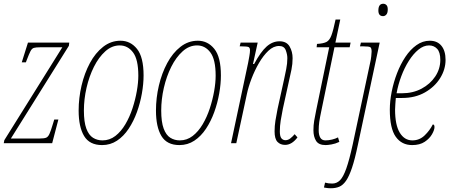

<svg xmlns="http://www.w3.org/2000/svg" viewBox="-29 -763 2413 1023"><path d="M-9 0 -6 -16 303 -511H184Q163 -511 152 -508Q141 -505 133.5 -490.5Q126 -476 113 -442L109 -431H87L120 -536H340L338 -519L29 -25H182Q205 -25 216 -29Q227 -33 234.5 -49.5Q242 -66 253 -103L260 -126H282L249 0Z M515 10Q448 10 419 -38.5Q390 -87 390 -174Q390 -241 405.5 -307Q421 -373 450 -427Q479 -481 520.5 -513.5Q562 -546 613 -546Q666 -546 701 -502.5Q736 -459 736 -361Q736 -316 727 -265Q718 -214 700.5 -165.5Q683 -117 656.5 -77Q630 -37 594.5 -13.5Q559 10 515 10ZM517 -15Q555 -15 585.5 -38.5Q616 -62 639 -101Q662 -140 677 -186Q692 -232 700 -277.5Q708 -323 708 -360Q708 -446 680 -483.5Q652 -521 609 -521Q567 -521 532 -489.5Q497 -458 471.5 -407Q446 -356 432 -295Q418 -234 418 -174Q418 -113 431 -78Q444 -43 466.5 -29Q489 -15 517 -15Z M927 10Q860 10 831 -38.5Q802 -87 802 -174Q802 -241 817.5 -307Q833 -373 862 -427Q891 -481 932.5 -513.5Q974 -546 1025 -546Q1078 -546 1113 -502.5Q1148 -459 1148 -361Q1148 -316 1139 -265Q1130 -214 1112.5 -165.5Q1095 -117 1068.5 -77Q1042 -37 1006.5 -13.5Q971 10 927 10ZM929 -15Q967 -15 997.5 -38.5Q1028 -62 1051 -101Q1074 -140 1089 -186Q1104 -232 1112 -277.5Q1120 -323 1120 -360Q1120 -446 1092 -483.5Q1064 -521 1021 -521Q979 -521 944 -489.5Q909 -458 883.5 -407Q858 -356 844 -295Q830 -234 830 -174Q830 -113 843 -78Q856 -43 878.5 -29Q901 -15 929 -15Z M1490 9Q1465 9 1449.5 -7Q1434 -23 1434 -63Q1434 -92 1438.5 -120Q1443 -148 1450 -183L1485 -342Q1490 -365 1496 -395Q1502 -425 1502 -453Q1502 -473 1493.5 -495.5Q1485 -518 1458 -518Q1428 -518 1401 -492.5Q1374 -467 1351 -427.5Q1328 -388 1311 -343.5Q1294 -299 1286 -260L1230 0H1202L1293 -428Q1296 -444 1299.5 -463.5Q1303 -483 1303 -495Q1303 -509 1295 -512.5Q1287 -516 1258 -516H1248L1253 -536H1344L1319 -422H1325Q1360 -487 1391.5 -515Q1423 -543 1460 -543Q1498 -543 1514 -515.5Q1530 -488 1530 -453Q1530 -422 1524 -392.5Q1518 -363 1513 -342L1478 -183Q1471 -148 1466.5 -120Q1462 -92 1462 -63Q1462 -36 1470.5 -26Q1479 -16 1492 -16Q1506 -16 1518.5 -26Q1531 -36 1541 -48L1556 -31Q1526 9 1490 9Z M1706 10Q1669 10 1655 -12.5Q1641 -35 1641 -69Q1641 -96 1645 -119.5Q1649 -143 1656 -177L1725 -511H1658L1660 -529Q1694 -531 1710.5 -539.5Q1727 -548 1737 -575Q1747 -602 1759 -659H1784L1758 -536H1839L1834 -511H1753L1684 -177Q1675 -135 1672 -113Q1669 -91 1669 -69Q1669 -44 1677.5 -29.5Q1686 -15 1705 -15Q1722 -15 1740.5 -19.5Q1759 -24 1772 -31L1779 -7Q1758 3 1737.5 6.5Q1717 10 1706 10Z M2012 -677Q1987 -677 1987 -707Q1987 -743 2013 -743Q2023 -743 2030 -736Q2037 -729 2037 -713Q2037 -694 2029.5 -685.5Q2022 -677 2012 -677ZM1734 240Q1719 240 1708.5 238Q1698 236 1697 236L1703 210Q1720 215 1741 215Q1765 215 1782.5 197.5Q1800 180 1816 135Q1832 90 1850 8L1943 -428Q1947 -444 1949 -462.5Q1951 -481 1951 -488Q1951 -507 1944 -511.5Q1937 -516 1908 -516H1889L1894 -536H1994L1878 8Q1862 85 1846.5 131Q1831 177 1814.5 200.5Q1798 224 1778.5 232Q1759 240 1734 240Z M2167 10Q2111 10 2079.5 -34.5Q2048 -79 2048 -179Q2048 -224 2058 -274.5Q2068 -325 2086.5 -373Q2105 -421 2131 -460Q2157 -499 2190 -522.5Q2223 -546 2261 -546Q2301 -546 2323 -519Q2345 -492 2345 -444Q2345 -393 2316 -346.5Q2287 -300 2235 -270.5Q2183 -241 2114 -241H2080Q2079 -228 2077.5 -209Q2076 -190 2076 -179Q2076 -97 2101 -56Q2126 -15 2168 -15Q2206 -15 2233.5 -41.5Q2261 -68 2277 -100Q2286 -100 2286 -86Q2286 -71 2273 -48Q2260 -25 2234 -7.5Q2208 10 2167 10ZM2112 -266Q2171 -266 2217 -290.5Q2263 -315 2290 -355.5Q2317 -396 2317 -444Q2317 -485 2300 -503Q2283 -521 2257 -521Q2228 -521 2200.5 -498.5Q2173 -476 2149.5 -439Q2126 -402 2109 -356.5Q2092 -311 2084 -266Z"/></svg>

Font: Noto Serif ExtraCondensed Thin
Style: Italic
Weight: 100
Width: 2
Italic angle: -12°
Designer: Monotype Design Team
Foundry: Monotype Imaging Inc.
Version: Version 2.013